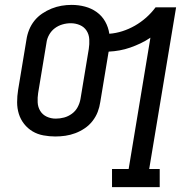

<svg xmlns="http://www.w3.org/2000/svg" viewBox="-20 -550 790 785"><path d="M438 215V141H506L595 -396Q576 -383 555 -373Q534 -363 512.5 -355.5Q491 -348 469 -344Q447 -340 425 -339Q425 -339 424.5 -338.5Q424 -338 424 -338L390 -133Q387 -112 379.5 -92.5Q372 -73 358.5 -55.5Q345 -38 326.5 -25.5Q308 -13 288 -5.5Q268 2 247.5 5Q227 8 206 8Q206 8 206 8Q206 8 206 8Q182 8 157.5 3.5Q133 -1 113 -13Q93 -25 78.5 -43.5Q64 -62 57 -84.5Q50 -107 50 -132Q50 -157 54 -182L88 -387Q91 -408 99 -428Q107 -448 120.5 -465Q134 -482 152.5 -494.5Q171 -507 191 -515Q211 -523 231.5 -526.5Q252 -530 273 -530Q301 -530 327.5 -523Q354 -516 375.5 -500.5Q397 -485 410 -462Q423 -439 427 -412Q454 -414 480.5 -422.5Q507 -431 531.5 -445Q556 -459 577.5 -478Q599 -497 616 -520H700L590 141H633V215ZM208 -65Q225 -65 242 -69.5Q259 -74 274 -85Q289 -96 297.5 -112Q306 -128 309 -145L343 -350Q346 -369 345 -389Q344 -409 334 -424.5Q324 -440 306.5 -447.5Q289 -455 269 -455Q252 -455 235 -450Q218 -445 204 -434.5Q190 -424 181 -408Q172 -392 170 -375L136 -170Q133 -151 134 -131.5Q135 -112 144.5 -96.5Q154 -81 171 -73Q188 -65 208 -65Z"/></svg>

Font: Iosevka Etoile Oblique
Style: Regular
Weight: 400
Italic angle: -9°
Designer: Belleve Invis
Foundry: Belleve Invis
Version: Version 15.5.2; ttfautohint (v1.8.4)